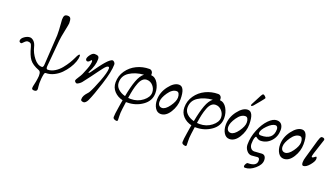

<svg xmlns="http://www.w3.org/2000/svg" viewBox="-80 -1445 4247 2426"><g transform="rotate(20 2043.5 -232.0)"><path d="M823 -323Q823 -291 807.5 -246.5Q792 -202 761.5 -155Q731 -108 691.5 -68Q652 -28 599.5 -2Q547 24 492 24Q479 24 473.5 45Q468 66 464 103Q463 112 463 116Q461 158 460.5 171.5Q460 185 463.5 215Q467 245 467 248Q467 282 429 282Q396 282 396 259Q396 240 405 204.5Q414 169 420 122Q426 88 421.5 57.5Q417 27 395 19Q305 -15 267 -66Q229 -117 202 -224Q194 -255 181 -264.5Q168 -274 145 -274Q124 -274 100.5 -249Q77 -224 72 -224Q60 -224 51 -230.5Q42 -237 42 -248Q42 -279 79.5 -305.5Q117 -332 152 -332Q178 -332 204 -307.5Q230 -283 242 -232Q259 -161 309.5 -96.5Q360 -32 418 -32Q428 -32 433 -40.5Q438 -49 439 -57Q440 -65 441 -81L465 -474Q466 -499 463.5 -546.5Q461 -594 457.5 -635Q454 -676 454 -680Q454 -718 465 -735Q476 -752 507 -752Q536 -752 546 -732.5Q556 -713 556 -668Q556 -656 536 -560Q516 -464 512 -420L481 -74Q475 -24 499 -24Q546 -24 592.5 -52Q639 -80 675 -124.5Q711 -169 735 -208.5Q759 -248 776 -285Q801 -341 815 -341Q823 -341 823 -323Z M992 -306Q992 -328 980 -328Q978 -328 965 -311Q952 -294 932 -294Q924 -294 917.5 -303Q911 -312 911 -318Q911 -343 938 -378.5Q965 -414 992 -414Q1025 -414 1039.5 -404Q1054 -394 1054 -364Q1056 -287 1000 -177Q993 -165 1001 -164Q1007 -163 1019 -179Q1026 -189 1044 -214Q1062 -239 1070.5 -251Q1079 -263 1096 -286Q1113 -309 1123 -321Q1133 -333 1147.5 -350.5Q1162 -368 1172.5 -377.5Q1183 -387 1194.5 -397Q1206 -407 1216 -411.5Q1226 -416 1234 -416Q1242 -416 1255.5 -403.5Q1269 -391 1269 -373Q1269 -280 1213 -103.5Q1157 73 1119 156Q1109 178 1094.5 192.5Q1080 207 1068 207Q1027 207 1027 182Q1027 154 1039.5 131Q1052 108 1071 87.5Q1090 67 1095 57Q1129 -4 1175.5 -126Q1222 -248 1222 -300Q1222 -322 1208 -322Q1197 -322 1183.5 -311Q1170 -300 1149 -273Q1128 -246 1106 -216Q1084 -186 1044 -131.5Q1004 -77 965 -28Q954 -14 933.5 0Q913 14 903 14Q895 14 884 4.5Q873 -5 873 -16Q873 -26 897.5 -63Q922 -100 931 -120Q933 -124 941.5 -144.5Q950 -165 954.5 -176.5Q959 -188 967.5 -209Q976 -230 980 -244.5Q984 -259 988 -276.5Q992 -294 992 -306Z M1533 -45Q1558 -179 1589 -262.5Q1620 -346 1666 -381Q1554 -372 1476.5 -322Q1399 -272 1399 -181Q1399 -131 1436.5 -95.5Q1474 -60 1533 -45ZM1578 -37Q1600 -35 1612 -35Q1704 -35 1772.5 -88.5Q1841 -142 1841 -204Q1841 -255 1806.5 -294Q1772 -333 1723 -333Q1691 -333 1667 -310.5Q1643 -288 1626 -243.5Q1609 -199 1598.5 -152Q1588 -105 1578 -37ZM1881 -210Q1881 -106 1790 -42Q1699 22 1583 22H1570Q1568 38 1563.5 70Q1559 102 1557 118Q1549 178 1551.5 215.5Q1554 253 1553 269.5Q1552 286 1540 286Q1519 286 1504 277Q1489 268 1489 251Q1489 214 1503 130Q1506 107 1513 66Q1520 25 1522 15Q1452 -1 1406.5 -49.5Q1361 -98 1361 -169Q1361 -256 1410 -326.5Q1459 -397 1537.5 -435Q1616 -473 1706 -473Q1727 -473 1740.5 -457.5Q1754 -442 1754 -420Q1754 -411 1752 -407Q1812 -402 1846.5 -342Q1881 -282 1881 -210Z M2168 -256Q2168 -286 2157.5 -306.5Q2147 -327 2126 -327Q2067 -327 2016.5 -253.5Q1966 -180 1966 -129Q1966 -97 1981 -80.5Q1996 -64 2021 -64Q2067 -64 2117.5 -134.5Q2168 -205 2168 -256ZM2206 -245Q2206 -152 2154 -69Q2102 14 2031 14Q1984 14 1956 -31Q1928 -76 1928 -140Q1928 -240 1994 -327Q2060 -414 2127 -414Q2206 -414 2206 -245Z M2458 -45Q2483 -179 2514 -262.5Q2545 -346 2591 -381Q2479 -372 2401.5 -322Q2324 -272 2324 -181Q2324 -131 2361.5 -95.5Q2399 -60 2458 -45ZM2503 -37Q2525 -35 2537 -35Q2629 -35 2697.5 -88.5Q2766 -142 2766 -204Q2766 -255 2731.5 -294Q2697 -333 2648 -333Q2616 -333 2592 -310.5Q2568 -288 2551 -243.5Q2534 -199 2523.5 -152Q2513 -105 2503 -37ZM2806 -210Q2806 -106 2715 -42Q2624 22 2508 22H2495Q2493 38 2488.5 70Q2484 102 2482 118Q2474 178 2476.5 215.5Q2479 253 2478 269.5Q2477 286 2465 286Q2444 286 2429 277Q2414 268 2414 251Q2414 214 2428 130Q2431 107 2438 66Q2445 25 2447 15Q2377 -1 2331.5 -49.5Q2286 -98 2286 -169Q2286 -256 2335 -326.5Q2384 -397 2462.5 -435Q2541 -473 2631 -473Q2652 -473 2665.5 -457.5Q2679 -442 2679 -420Q2679 -411 2677 -407Q2737 -402 2771.5 -342Q2806 -282 2806 -210Z M3099 -489Q3084 -474 3076 -474Q3068 -474 3068 -482Q3068 -490 3070 -494Q3099 -553 3145 -638Q3158 -663 3170 -663Q3178 -663 3193.5 -649.5Q3209 -636 3209 -626Q3209 -622 3164.5 -567.5Q3120 -513 3099 -489ZM3093 -256Q3093 -286 3082.5 -306.5Q3072 -327 3051 -327Q2992 -327 2941.5 -253.5Q2891 -180 2891 -129Q2891 -97 2906 -80.5Q2921 -64 2946 -64Q2992 -64 3042.5 -134.5Q3093 -205 3093 -256ZM3131 -245Q3131 -152 3079 -69Q3027 14 2956 14Q2909 14 2881 -31Q2853 -76 2853 -140Q2853 -240 2919 -327Q2985 -414 3052 -414Q3131 -414 3131 -245Z M3480 -306Q3480 -326 3470.5 -338Q3461 -350 3448 -350Q3402 -350 3342.5 -289.5Q3283 -229 3283 -187Q3283 -164 3316 -164Q3480 -164 3480 -306ZM3528 -314Q3528 -224 3470.5 -162Q3413 -100 3330 -100Q3304 -100 3270 -127Q3261 -135 3251 -108Q3240 -78 3240 -26Q3240 7 3258 30.5Q3276 54 3306 54Q3323 54 3356 50.5Q3389 47 3408 47Q3435 47 3449 65.5Q3463 84 3463 117Q3463 176 3397.5 232Q3332 288 3266 288Q3248 288 3248 269Q3248 258 3258.5 239.5Q3269 221 3279 221Q3399 221 3399 146Q3399 107 3371 107Q3360 107 3332.5 110.5Q3305 114 3289 114Q3252 114 3224 79Q3196 44 3196 0Q3196 -101 3236.5 -199.5Q3277 -298 3334 -356Q3391 -414 3441 -414Q3486 -414 3507 -386Q3528 -358 3528 -314Z M3823 -256Q3823 -286 3812.5 -306.5Q3802 -327 3781 -327Q3722 -327 3671.5 -253.5Q3621 -180 3621 -129Q3621 -97 3636 -80.5Q3651 -64 3676 -64Q3722 -64 3772.5 -134.5Q3823 -205 3823 -256ZM3861 -245Q3861 -152 3809 -69Q3757 14 3686 14Q3639 14 3611 -31Q3583 -76 3583 -140Q3583 -240 3649 -327Q3715 -414 3782 -414Q3861 -414 3861 -245Z M4076 -124Q4076 -92 4032 -39Q3988 14 3950 14Q3928 14 3928 -28Q3928 -59 3941 -100L4012 -347Q4027 -399 4042 -407Q4047 -409 4052 -409Q4087 -409 4087 -384Q4087 -378 4049 -268Q4011 -158 4011 -136Q4011 -130 4016 -127Q4021 -124 4032 -130Q4038 -134 4045.5 -139.5Q4053 -145 4058 -148.5Q4063 -152 4064 -152Q4076 -152 4076 -124Z"/></g></svg>

Font: EB Garamond 12
Style: Italic
Weight: 400
Italic angle: -17°
Version: Version 0.016; ttfautohint (v1.8.4)